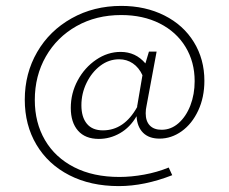

<svg xmlns="http://www.w3.org/2000/svg" viewBox="-20 -553 777 651"><path d="M477 -195Q474 -182 474 -169Q474 -142 488 -127.5Q502 -113 528 -113Q560 -113 585.5 -135.5Q611 -158 625.5 -195.5Q640 -233 640 -278Q640 -343 609 -394Q578 -445 521.5 -473.5Q465 -502 391 -502Q306 -502 239.5 -464.5Q173 -427 135.5 -361.5Q98 -296 98 -214Q98 -137 132.5 -78Q167 -19 231.5 14Q296 47 385 47Q425 47 469 39Q513 31 552 15L564 41Q469 78 383 78Q287 78 215 41Q143 4 103.5 -62.5Q64 -129 64 -215Q64 -304 106 -376.5Q148 -449 223 -491Q298 -533 391 -533Q473 -533 537.5 -500.5Q602 -468 637.5 -410Q673 -352 673 -279Q673 -223 652 -178Q631 -133 596 -108Q561 -83 521 -83Q485 -83 465 -103Q445 -123 443 -159Q421 -121 387 -101.5Q353 -82 315 -82Q269 -82 244.5 -110Q220 -138 220 -187Q220 -237 243.5 -280.5Q267 -324 306 -350.5Q345 -377 389 -377Q440 -377 473 -338L485 -378H511ZM445 -190Q445 -195 446 -198L463 -298Q451 -324 430.5 -338Q410 -352 384 -352Q349 -352 320 -330Q291 -308 273.5 -272Q256 -236 256 -196Q256 -156 274.5 -133.5Q293 -111 329 -111Q401 -111 445 -190Z"/></svg>

Font: Ysabeau SC Light
Style: Regular
Weight: 300
Designer: Christian Thalmann (Catharsis Fonts)
Version: Version 0.003